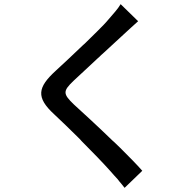

<svg xmlns="http://www.w3.org/2000/svg" viewBox="-20 -832 940 923"><path d="M664 -11C636 -43 601 -78 565 -114L557 -122C548 -131 539 -140 529 -149L521 -156C451 -224 380 -289 335 -330C282 -381 282 -394 333 -443C364 -472 407 -512 450 -552L458 -559C461 -562 463 -564 466 -567L474 -574C513 -610 550 -644 576 -668C594 -684 622 -711 644 -730L560 -812C548 -791 522 -762 501 -738C488 -722 471 -705 452 -686L445 -679C427 -661 407 -642 387 -622L379 -615C331 -569 282 -523 247 -491C161 -412 152 -364 240 -283C274 -251 316 -211 357 -170L365 -162L372 -154C426 -100 478 -46 511 -9C522 4 534 17 546 30L552 38C561 49 571 60 579 71L664 -11Z"/></svg>

Font: Glow Sans SC Condensed Medium
Style: Regular
Weight: 600
Width: 3
Designer: Ryoko NISHIZUKA (kana, bopomofo & ideographs); Paul D. Hunt (Latin, Greek & Cyrillic); Sandoll Communications, Soo-young
Version: Version 0.93